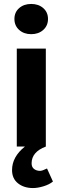

<svg xmlns="http://www.w3.org/2000/svg" viewBox="-20 -742 316 972"><path d="M147 210Q101 210 71 186Q41 162 41 119Q41 52 106 0H65V-496H212V0Q140 27 140 85Q140 104 152.5 113.5Q165 123 183 123Q194 123 218 111L248 177Q230 192 200.5 201Q171 210 147 210ZM199 -590.5Q175 -569 138 -569Q101 -569 77 -590.5Q53 -612 53 -646Q53 -680 77 -701Q101 -722 138 -722Q175 -722 199 -701Q223 -680 223 -646Q223 -612 199 -590.5Z"/></svg>

Font: Toshiba Sans
Style: Bold
Weight: 700
Designer: Paul D. Hunt
Foundry: Toshiba Corporation
Version: Version 2.020;PS 2.0;hotconv 1.0.86;makeotf.lib2.5.63406